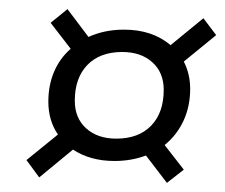

<svg xmlns="http://www.w3.org/2000/svg" viewBox="-20 -553 494 421"><path d="M66 -164 38 -202 107 -258Q86 -289 86 -330Q86 -366 98.5 -395.5Q111 -425 135 -446L91 -503L128 -533L174 -472Q209 -488 252 -488Q314 -488 354 -454L426 -513L454 -476L383 -418Q397 -391 397 -358Q397 -320 382.5 -288.5Q368 -257 341 -235L383 -181L346 -152L300 -212Q268 -200 231 -200Q178 -200 140 -225ZM235 -249Q284 -249 311.5 -277.5Q339 -306 339 -356Q339 -394 314 -416.5Q289 -439 248 -439Q199 -439 171.5 -410.5Q144 -382 144 -332Q144 -294 169 -271.5Q194 -249 235 -249Z"/></svg>

Font: Platypi Medium
Style: Italic
Weight: 500
Italic angle: -13°
Designer: David Sargent
Foundry: Bolt Cutter Type
Version: Version 1.200; ttfautohint (v1.8.4.7-5d5b)